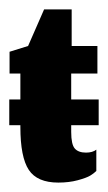

<svg xmlns="http://www.w3.org/2000/svg" viewBox="-20 -381 230 408"><path d="M104 7Q126.7 7 145.2 2Q163.7 -3 171.7 -7.8Q179.7 -12.7 184.7 -17.7V-63Q181 -60 175.3 -58.3Q169.7 -56.7 162.7 -56.7Q146.7 -56.7 139 -65.3Q131.3 -74 131.3 -100.7V-224.7H187V-283.3H132.3V-361H73.7L39.7 -283.3L0.3 -271V-224.7H23.3V-111.3Q23.3 -47 41.2 -20Q59 7 104 7ZM-0.3 -115H189.7V-169.7H-0.3Z"/></svg>

Font: Jomhuria
Style: Regular
Weight: 400
Designer: Arabic design by Kourosh Beigpour, Latin design by Eben Sorkin, engineering by Lasse Fister and Khaled Hosney
Version: Version 1.0010